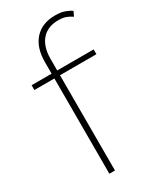

<svg xmlns="http://www.w3.org/2000/svg" viewBox="-184 -771 689 831"><g transform="rotate(-30 161.0 -355.5)"><path d="M314 -500V-476H132V0H104V-476H4V-500H104V-558Q104 -630 140.5 -670.5Q177 -711 243 -711Q271 -711 290.5 -704Q310 -697 322 -688L311 -665Q298 -674 283 -680Q268 -686 244 -686Q191 -686 161.5 -652.5Q132 -619 132 -558V-500Z"/></g></svg>

Font: Prodigy Sans ExtraLight
Style: Regular
Weight: 200
Designer: Wei Huang
Foundry: Wei Huang
Version: Version 1.003; ttfautohint (v1.8.3)